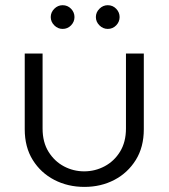

<svg xmlns="http://www.w3.org/2000/svg" viewBox="-20 -720 661 753"><path d="M311 13Q246 13 193 -14.5Q140 -42 108.5 -92.5Q77 -143 77 -213V-510H147V-216Q147 -162 170.5 -124.5Q194 -87 231 -67.5Q268 -48 310 -48Q353 -48 390.5 -68Q428 -88 451 -125.5Q474 -163 474 -216V-510H544V-213Q544 -143 512.5 -92.5Q481 -42 428.5 -14.5Q376 13 311 13ZM402.6 -606.6Q384 -606.6 370 -620.5Q356 -634.5 356 -653.1Q356 -671.7 370 -685.7Q384 -699.6 402.6 -699.6Q422.1 -699.6 435.6 -685.7Q449.1 -671.7 449.1 -653.1Q449.1 -634.5 435.6 -620.5Q422.1 -606.6 402.6 -606.6ZM225.6 -606.6Q207 -606.6 193 -620.5Q179 -634.5 179 -653.1Q179 -671.7 193 -685.7Q207 -699.6 225.6 -699.6Q245.1 -699.6 258.6 -685.7Q272.1 -671.7 272.1 -653.1Q272.1 -634.5 258.6 -620.5Q245.1 -606.6 225.6 -606.6Z"/></svg>

Font: MuseoModerno Light
Style: Regular
Weight: 300
Designer: Pablo Cosgaya, Héctor Gatti, Marcela Romero, and the Authors of The MuseoModerno Project.
Foundry: Omnibus-Type Team
Version: Version 1.001